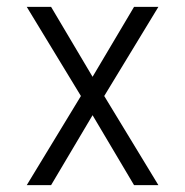

<svg xmlns="http://www.w3.org/2000/svg" viewBox="-20 -540 540 560"><path d="M58 0 216 -260 58 -520H129L250 -316L371 -520H442L284 -260L442 0H371L250 -204L129 0Z"/></svg>

Font: Iosevka SS04 Light
Style: Regular
Weight: 300
Monospace: yes
Designer: Belleve Invis
Foundry: Belleve Invis
Version: Version 19.0.0; ttfautohint (v1.8.4)